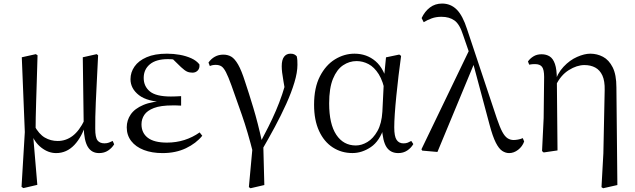

<svg xmlns="http://www.w3.org/2000/svg" viewBox="-20 -825 3484 1053"><path d="M98.1 199.8 116.1 -100.8 99.5 -510.9 176.5 -528 185.9 -521.8Q183.7 -440.4 181.7 -378.9Q179.7 -317.5 178.3 -269.3Q176.9 -221.2 176 -181.2Q175.1 -141.2 175.1 -101.7L161.7 -82.8L184.7 188.8L108.5 206.6ZM523.5 14.6Q482.5 14.6 461.8 -19.3Q441.1 -53.3 439.2 -125.3V-128.5L434 -510.9L510.3 -528L518.1 -521.8Q513.7 -435.6 510.7 -372.5Q507.7 -309.5 505.4 -263.6Q503.1 -217.8 502.7 -183.5Q502.3 -149.2 502.3 -119.2Q502.3 -70.5 515 -54.7Q527.7 -38.9 552.7 -38.9Q567.1 -38.9 577.8 -43.1Q588.4 -47.3 598 -52L606.1 -33.6Q594.2 -13.7 573.1 0.5Q552 14.6 523.5 14.6ZM287.6 14.6Q245.3 14.6 206.7 -15.3Q168.1 -45.3 150.7 -96.8H148.5L167.8 -136.8Q193.6 -89.2 225.8 -70.5Q258.1 -51.8 296.3 -51.8Q341.9 -51.8 378.6 -79.9Q415.3 -108 444 -167.6L456.6 -155.4H454.2Q430.3 -74.8 387.9 -30.1Q345.5 14.6 287.6 14.6Z M871.3 14.6Q813 14.6 768.7 -2.5Q724.3 -19.6 699.7 -51.5Q675.1 -83.4 675.1 -126.7Q675.1 -165.3 696.9 -197.3Q718.7 -229.3 766.5 -249.5Q814.3 -269.8 891.7 -271.6V-263.4Q788.9 -266.8 742.3 -302.9Q695.7 -339 695.7 -390.7Q695.7 -428.3 717.7 -460Q739.6 -491.8 784.1 -511.2Q828.6 -530.6 895.8 -530.6Q931.9 -530.6 966.4 -524.4Q1001 -518.1 1029.3 -505.3Q1057.6 -492.4 1073.6 -471.9Q1076.2 -450.8 1064.8 -438.7Q1053.5 -426.5 1035.6 -426.5Q1018.7 -426.5 1005.7 -432.4Q992.7 -438.4 972.9 -456.8L915.6 -512.6L971.7 -511.5L981 -491.9Q955.4 -496.3 937.7 -498.5Q920.1 -500.7 900.7 -500.7Q836 -500.7 802 -472.4Q768.1 -444.1 768.1 -397.6Q768.1 -351.6 802 -323.6Q835.8 -295.7 917.2 -295.7Q929.3 -295.7 942.2 -296.2Q955.1 -296.7 973.3 -297.7V-245.7Q953.9 -246.9 944.4 -246.9Q935 -246.9 926.6 -246.9Q861.1 -246.9 824.1 -232.6Q787.1 -218.4 771.6 -195.2Q756 -172 756 -143.3Q756 -95.8 790.7 -69.3Q825.4 -42.9 895.6 -42.9Q946.3 -42.9 991.3 -57.2Q1036.3 -71.5 1074.9 -98.8L1089.3 -80.5Q1055.8 -38.9 999.8 -12.1Q943.9 14.6 871.3 14.6Z M1344.9 201.2 1368.4 -54.5 1369.5 19.9Q1338.7 -102.8 1306.4 -195.1Q1274.1 -287.4 1249.3 -356.6Q1231.7 -405.3 1219.2 -429.3Q1206.7 -453.2 1194.4 -461.2Q1182.1 -469.2 1162.8 -469.2Q1144.9 -469.2 1130.8 -462.8L1123.4 -481.9Q1137.8 -502.6 1158.5 -514Q1179.1 -525.4 1204.9 -525.4Q1229.2 -525.4 1248.3 -514.3Q1267.3 -503.2 1285.9 -471Q1304.4 -438.9 1324.1 -376.7Q1344.1 -317.3 1369.1 -234.6Q1394.1 -151.9 1417.4 -45.7L1423.6 -44.3L1429.7 189.8L1353.9 207.4ZM1417.2 -3.5 1399.9 -28.9Q1428.5 -83.1 1451.6 -128.9Q1474.7 -174.7 1493.2 -218Q1511.8 -261.2 1527.6 -307.8Q1543.3 -354.4 1557.1 -409.4L1548.5 -298.4Q1539.6 -349.9 1534.6 -379.4Q1529.6 -409 1527.3 -427.5Q1525.1 -446.1 1525.1 -461.8Q1525.1 -496.9 1537.9 -513.8Q1550.7 -530.6 1572.9 -530.6Q1585.8 -530.6 1593.3 -527Q1600.8 -523.4 1607.4 -516.5Q1610.1 -505 1610.7 -494.2Q1611.3 -483.3 1611.3 -469.6Q1611.3 -427.9 1594.7 -372.9Q1578.2 -317.8 1550.1 -255.6Q1522 -193.4 1487.3 -128.8Q1452.5 -64.3 1417.2 -3.5Z M1912.8 14.4Q1852.7 14.4 1804.8 -16.7Q1756.9 -47.8 1729.7 -107.2Q1702.5 -166.5 1702.5 -250.6Q1702.5 -344.2 1734.6 -406.4Q1766.6 -468.5 1817.3 -499.6Q1868.1 -530.6 1924.2 -530.6Q1991.2 -530.6 2039.5 -489.4Q2087.8 -448.1 2107.7 -358.5H2115.3L2093.5 -312.6Q2081.5 -379.3 2057.1 -418.1Q2032.6 -456.9 2001.2 -473.4Q1969.8 -490 1935.7 -490Q1895.8 -490 1861.5 -467Q1827.2 -444 1806.2 -392.9Q1785.2 -341.7 1785.2 -257.8Q1785.2 -144.9 1824.3 -86Q1863.4 -27.2 1931.4 -27.2Q1963.3 -27.2 1995 -46.2Q2026.8 -65.2 2050.1 -106.4Q2073.3 -147.6 2077.1 -212.9L2086.4 -403.1L2097 -510.5L2169.8 -525.8L2179.8 -518.4Q2172.4 -466.9 2165.8 -410.4Q2159.2 -353.9 2153.7 -299.8Q2148.2 -245.7 2145.2 -200.8Q2142.2 -155.9 2142.2 -126.6Q2142.2 -76.9 2155.2 -57.8Q2168.2 -38.7 2192.6 -38.7Q2206.4 -38.7 2216.2 -42.6Q2226 -46.5 2235.5 -52L2246.8 -34.9Q2234.5 -13.4 2213.2 0.6Q2191.9 14.6 2164.4 14.6Q2122 14.6 2100.4 -17.4Q2078.8 -49.4 2074.1 -127.8L2086.9 -128.2Q2062.3 -50.9 2013.8 -18.3Q1965.4 14.4 1912.8 14.4Z M2295.7 1 2291.3 -6.2 2557.2 -558.1 2584.4 -486.1 2379.1 8.4ZM2772.2 14.6Q2752.9 14.6 2734.5 2.7Q2716.1 -9.3 2699.1 -42.8Q2682 -76.4 2664.9 -141L2573.2 -483.6L2570.4 -486.2L2520 -632.1Q2501.2 -692 2472.9 -712.4Q2444.5 -732.9 2401 -732.9Q2371.6 -732.9 2348 -724.4Q2324.5 -716 2303.8 -703.2L2292.3 -725.9Q2309.7 -762.8 2338.1 -784.1Q2366.4 -805.5 2404.6 -805.5Q2451.9 -805.5 2484.9 -772.5Q2517.8 -739.6 2541.9 -664.1L2705 -175Q2721 -127.8 2734.6 -102.3Q2748.2 -76.9 2763.4 -67Q2778.6 -57.1 2796.9 -57.1Q2806.5 -57.1 2820.6 -59.5Q2834.7 -61.9 2847.1 -67.4L2854.7 -49.1Q2845 -21.5 2821.5 -3.4Q2798 14.6 2772.2 14.6Z M2952.8 3.5 2961.6 -177.6 2964.2 -402.8Q2964.2 -443.1 2952.8 -458.2Q2941.4 -473.4 2914.3 -473.4Q2906.5 -473.4 2898.8 -472.9Q2891.1 -472.4 2882.3 -470.4L2875.5 -487.8Q2886 -503.4 2904.9 -515.4Q2923.8 -527.4 2950.2 -527.4Q2976.1 -527.4 2994.8 -515.5Q3013.4 -503.6 3023.6 -474.1Q3033.8 -444.6 3034 -389.8V-385.8L3037.6 0L2961.6 11.1ZM3278.8 201.4 3289.1 15.9 3296.3 -330.8Q3297.5 -380.7 3283.8 -410.8Q3270 -440.8 3244.7 -454.5Q3219.3 -468.2 3185.2 -468.2Q3143.8 -468.2 3099.4 -440.4Q3055.1 -412.7 3028.1 -356.3L3017.9 -366.7H3020.1Q3036.4 -422.5 3070.8 -459Q3105.1 -495.5 3145.3 -513Q3185.4 -530.6 3217.3 -530.6Q3254.7 -530.6 3287.1 -513.5Q3319.5 -496.4 3340.1 -455.9Q3360.6 -415.3 3360.6 -345.2L3365.9 189.8L3287.8 207.4Z"/></svg>

Font: Source Han Serif JP VF
Style: Regular
Weight: 250
Designer: Ryoko NISHIZUKA 西塚涼子 (kana & ideographs); Frank Grießhammer (Latin, Greek & Cyrillic); Wenlong ZHANG 张文龙 (bopomofo); San
Foundry: Adobe
Version: Version 2.001;hotconv 1.1.0;makeotfexe 2.6.0